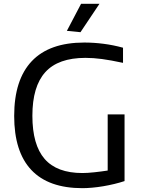

<svg xmlns="http://www.w3.org/2000/svg" viewBox="-20 -973 738 1002"><path d="M329 -812 403 -953H499L400 -805ZM410 9Q233 9 143.5 -86Q54 -181 54 -368Q54 -557 146 -654Q238 -751 420 -751Q469 -751 520 -744.5Q571 -738 622 -724V-645Q589 -652 562 -657Q535 -662 512 -665Q489 -668 468 -669.5Q447 -671 426 -671Q284 -671 216.5 -596.5Q149 -522 149 -369Q149 -217 213 -143.5Q277 -70 410 -70Q436 -70 473 -74Q510 -78 542 -83V-376H630V-28Q606 -20 577 -13Q548 -6 518.5 -1Q489 4 460.5 6.5Q432 9 410 9Z"/></svg>

Font: Encode Sans Wide
Style: Regular
Weight: 400
Designer: Pablo Impallari, Andres Torresi
Foundry: Pablo Impallari, Andres Torresi
Version: Version 1.000; ttfautohint (v1.00) -l 8 -r 50 -G 200 -x 14 -